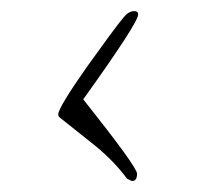

<svg xmlns="http://www.w3.org/2000/svg" viewBox="-20 -383 358 346"><path d="M217 -57 209 -61Q186 -92 152 -120L88 -171Q85 -173 85 -177Q85 -189 137 -263Q160 -295 176.5 -317.5Q193 -340 203 -352Q212 -363 222 -363Q229 -363 229 -357Q229 -342 130 -204Q227 -82 227 -70Q227 -56 217 -57Z"/></svg>

Font: Love Light
Style: Regular
Weight: 400
Designer: Robert E. Leuschke
Foundry: Robert E. Leuschke
Version: Version 1.010; ttfautohint (v1.8.3)